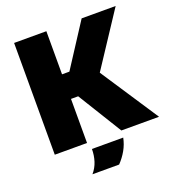

<svg xmlns="http://www.w3.org/2000/svg" viewBox="-155 -823 1035 1130"><g transform="rotate(-20 362.5 -258.0)"><path d="M478 0 308 -276H191L196 -430H309L484 -700H697L475 -363L714 0ZM61 0V-700H263V0ZM230 184Q255 155 266.5 119Q278 83 278 43H474Q466 83 446 118.5Q426 154 397 184Z"/></g></svg>

Font: REM ExtraBold
Style: Regular
Weight: 800
Designer: Octavio Pardo
Foundry: Ashler Design
Version: Version 1.005;gftools[0.9.28]